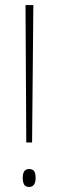

<svg xmlns="http://www.w3.org/2000/svg" viewBox="-20 -734 230 760"><path d="M84 -170 81 -714H112L107 -170ZM95 -65Q109 -65 115 -56.5Q121 -48 121 -30Q121 6 95 6Q81 6 75.5 -3.5Q70 -13 70 -30Q70 -65 95 -65Z"/></svg>

Font: Noto Sans Display Thin Cond
Style: Regular
Weight: 250
Width: 3
Designer: Monotype Design team
Foundry: Monotype Imaging Inc.
Version: Version 1.000